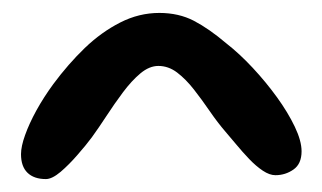

<svg xmlns="http://www.w3.org/2000/svg" viewBox="-20 -670 498 297"><path d="M51 -393Q32.5 -393 22.5 -402.8Q12.5 -412.5 12.5 -431.5Q12.5 -443.5 18.8 -461Q25 -478.5 36.2 -499Q47.5 -519.5 62.5 -540Q85.5 -571 111.2 -595.8Q137 -620.5 166 -635.2Q195 -650 226.5 -650Q256.5 -650 280 -637.8Q303.5 -625.5 330 -603Q350.5 -587 371 -565Q391.5 -543 408.5 -519.5Q425.5 -496 436 -474Q446.5 -452 446.5 -436Q446.5 -416.5 434 -407.8Q421.5 -399 406 -399Q397 -399 386.5 -406Q376 -413 365.5 -424Q355 -435 345.5 -446.5Q336 -458 329 -466Q316.5 -480.5 304.5 -498Q292.5 -515.5 280 -531.5Q267.5 -547.5 254 -557.8Q240.5 -568 225 -568Q211 -568 197.2 -556.5Q183.5 -545 170.2 -527.2Q157 -509.5 144.8 -490.8Q132.5 -472 122 -457.5Q113.5 -446 100.2 -430.8Q87 -415.5 73.8 -404.2Q60.5 -393 51 -393Z"/></svg>

Font: Gluten Medium
Style: Regular
Weight: 500
Designer: Tyler Finck
Foundry: Etcetera Type Company
Version: Version 1.300